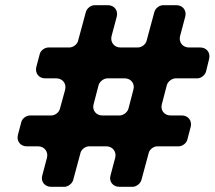

<svg xmlns="http://www.w3.org/2000/svg" viewBox="-20 -720 827 740"><path d="M657 -418H740C755 -418 770 -430 774 -444L786 -493C792 -517 776 -537 752 -537H708C684 -537 668 -558 674 -581L694 -656C700 -679 685 -700 660 -700H609C594 -700 579 -688 575 -674L545 -563C542 -549 526 -537 511 -537H444C420 -537 404 -558 410 -581L430 -656C436 -679 421 -700 396 -700H345C330 -700 315 -688 311 -674L281 -563C278 -549 262 -537 247 -537H167C152 -537 136 -525 133 -511L120 -462C114 -438 130 -418 154 -418H197C221 -418 237 -398 231 -374L211 -301C208 -287 192 -275 178 -275H96C81 -275 65 -263 62 -249L49 -200C43 -176 59 -156 83 -156H127C151 -156 167 -135 161 -112L143 -44C136 -21 152 0 177 0H228C242 0 258 -12 262 -26L290 -130C293 -144 309 -156 323 -156H390C414 -156 430 -135 424 -112L406 -44C399 -21 415 0 440 0H491C505 0 521 -12 525 -26L553 -130C556 -144 572 -156 586 -156H668C683 -156 699 -168 702 -182L715 -231C721 -255 705 -275 681 -275H637C613 -275 597 -296 604 -319L623 -392C627 -406 643 -418 657 -418ZM494 -374 475 -301C471 -287 455 -275 441 -275H374C350 -275 334 -296 341 -319L360 -392C364 -406 380 -418 394 -418H461C485 -418 501 -397 494 -374Z"/></svg>

Font: Trueno
Style: RoundBdIt
Weight: 700
Designer: Julieta Ulanovsky, Jasper
Foundry: Julieta Ulanovsky, Cannot Into Space Fonts
Version: Version 3.001